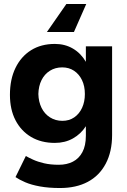

<svg xmlns="http://www.w3.org/2000/svg" viewBox="-20 -733 641 966"><path d="M282 213Q225 213 181 205Q137 197 107 184Q77 171 58 158L110 52Q124 60 147 70.5Q170 81 202 88.5Q234 96 276 96Q316 96 346.5 80.5Q377 65 394.5 32.5Q412 0 412 -50V-98Q387 -59 347 -36.5Q307 -14 256 -14Q187 -14 136.5 -44Q86 -74 58 -128Q30 -182 30 -256Q30 -334 58 -391.5Q86 -449 136.5 -480.5Q187 -512 256 -512Q307 -512 347 -488.5Q387 -465 412 -422V-500H544V-54Q544 30 512 90.5Q480 151 421.5 182Q363 213 282 213ZM294 -125Q328 -125 353.5 -142.5Q379 -160 393 -190.5Q407 -221 407 -260Q407 -300 392.5 -330Q378 -360 352.5 -377Q327 -394 293 -394Q258 -394 231 -377Q204 -360 189 -330Q174 -300 173 -260Q174 -221 189 -190.5Q204 -160 231.5 -142.5Q259 -125 294 -125ZM414 -713 352 -572H216L314 -713Z"/></svg>

Font: Figtree Light
Style: Bold
Weight: 700
Version: Version 2.002